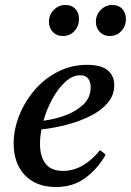

<svg xmlns="http://www.w3.org/2000/svg" viewBox="-20 -741 527 773"><path d="M440 -398Q440 -359 415 -328.5Q390 -298 347.5 -276Q305 -254 253 -240Q201 -226 147 -220Q141 -189 141 -162Q141 -112 163 -82.5Q185 -53 234 -53Q277 -53 315 -76Q353 -99 382 -136Q398 -127 405 -117Q371 -59 322 -23.5Q273 12 205 12Q126 12 80.5 -35.5Q35 -83 35 -163Q35 -219 57 -275Q79 -331 118.5 -377.5Q158 -424 212.5 -452Q267 -480 331 -480Q387 -480 413.5 -458Q440 -436 440 -398ZM155 -255Q202 -261 245.5 -277.5Q289 -294 317 -321.5Q345 -349 345 -389Q345 -411 335 -424.5Q325 -438 303 -438Q272 -438 243 -411.5Q214 -385 191 -343Q168 -301 155 -255ZM233 -596Q208 -596 192.5 -612.5Q177 -629 177 -653Q177 -681 196.5 -701Q216 -721 243 -721Q269 -721 283.5 -705Q298 -689 298 -664Q298 -636 279.5 -616Q261 -596 233 -596ZM422 -596Q397 -596 381.5 -612.5Q366 -629 366 -653Q366 -681 385.5 -701Q405 -721 432 -721Q458 -721 472.5 -705Q487 -689 487 -664Q487 -636 468.5 -616Q450 -596 422 -596Z"/></svg>

Font: Tiro Devanagari Marathi
Style: Italic
Weight: 400
Italic angle: -11°
Designer: Devanagari: John Hudson & Fiona Ross, assisted by Paul Hanslow. Latin: John Hudson with Paul Hanslow, assisted by Kaja S
Foundry: Tiro Typeworks Ltd.
Version: Version 1.52